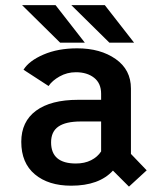

<svg xmlns="http://www.w3.org/2000/svg" viewBox="-20 -696 610 731"><path d="M490.5 -533.5H396.5L251.5 -676.5H379ZM303 -533.5H209L64 -676.5H191.5ZM471 14.5 410 -46.5Q357.5 11 251 11Q164.5 11 112.8 -32.2Q61 -75.5 61 -156Q61 -233 117.2 -274.5Q173.5 -316 277.5 -316H365V-339Q365 -379 338.2 -400Q311.5 -421 269 -421Q235.5 -421 207 -405Q178.5 -389 165 -368.5L69.5 -430.5Q90.5 -464.5 145.5 -488.2Q200.5 -512 274 -512Q362.5 -512 420.5 -471.2Q478.5 -430.5 478.5 -359V-110L538.5 -47.5ZM269 -73.5Q302 -73.5 326.8 -86Q351.5 -98.5 365 -119.5V-233.5H287.5Q230.5 -233.5 202.5 -214.2Q174.5 -195 174.5 -154Q174.5 -73.5 269 -73.5Z"/></svg>

Font: League Mono Narrow Medium
Style: Regular
Weight: 500
Width: 3
Designer: Tyler Finck
Foundry: The League of Moveable Type / Tyler Finck
Version: Version 2.210